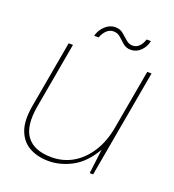

<svg xmlns="http://www.w3.org/2000/svg" viewBox="-121 -731 758 838"><g transform="rotate(20 258.0 -312.5)"><path d="M197 12Q147 12 109 -8.5Q71 -29 54 -73.5Q37 -118 50 -191L105 -501H125L71 -196Q54 -100 88.5 -54Q123 -8 204 -8Q258 -8 302.5 -34Q347 -60 378.5 -109.5Q410 -159 422 -231L470 -501H490L401 0H385L399 -114Q360 -46 306.5 -17Q253 12 197 12ZM198 -570Q206 -599 227 -618Q248 -637 273 -637Q295 -637 310 -624.5Q325 -612 339 -599.5Q353 -587 370 -587Q387 -587 399.5 -599Q412 -611 419 -633H439Q434 -606 414.5 -586.5Q395 -567 369 -567Q347 -567 332.5 -579.5Q318 -592 304.5 -604.5Q291 -617 272 -617Q255 -617 241.5 -605Q228 -593 219 -570Z"/></g></svg>

Font: DM Sans 17pt Thin
Style: Italic
Weight: 250
Italic angle: -10°
Version: Version 4.004;gftools[0.9.30]